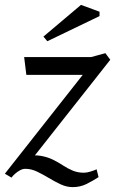

<svg xmlns="http://www.w3.org/2000/svg" viewBox="-37 -727 472 787"><path d="M261 40Q236 40 211.5 28.5Q187 17 163 2.5Q139 -12 115 -23.5Q91 -35 67 -35Q56 -35 45 -29Q34 -23 25 -15Q16 -7 10 1L-17 -15L302 -420H71L62 -493H336L395 -509L415 -482L83 -61L67 -87Q104 -93 131.5 -88Q159 -83 181 -72Q203 -61 222 -48.5Q241 -36 261.5 -27.5Q282 -19 307 -19Q318 -19 333 -23.5Q348 -28 359 -33L367 -1Q344 14 318 27Q292 40 261 40ZM157 -558 141 -577 295 -707 371 -679V-661Z"/></svg>

Font: Manuale
Style: Italic
Weight: 400
Italic angle: -11°
Designer: Eduardo Tunni / Pablo Cosgaya
Foundry: Eduardo Tunni / Pablo Cosgaya
Version: Version 1.002